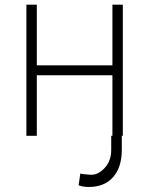

<svg xmlns="http://www.w3.org/2000/svg" viewBox="-20 -565 616 799"><path d="M486.9 0V59.3Q486.5 132.1 450.3 172.6Q414.1 213.1 349.4 213.1Q338.1 213.1 328.3 211.6Q318.5 210.2 307.2 206L314.3 156.6Q316.4 158.4 327.2 159.6Q338.1 160.9 348.7 161.6Q359.4 162.3 360.8 162.3Q389.2 162.3 415.8 133.7Q442.5 105.1 442.8 59.3V0H447.8V-251.8H133.2V0H89.8V-545.5H133.2V-293H447.8V-545.5H491.1V0Z"/></svg>

Font: Inter Extra Light BETA
Style: Regular
Weight: 200
Designer: Rasmus Andersson
Foundry: rsms
Version: Version 3.011;git-f93a4a705